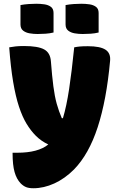

<svg xmlns="http://www.w3.org/2000/svg" viewBox="-20 -802 640 1022"><path d="M108 -557Q182 -557 215 -539Q248 -521 251 -475Q257 -397 264 -343Q271 -289 282 -249.5Q293 -210 309 -173H315Q334 -236 348 -328.5Q362 -421 375 -550Q389 -553 405 -554.5Q421 -556 448 -556Q513 -556 541.5 -537.5Q570 -519 566 -478Q547 -269 500 -125Q453 19 374 100Q325 149 269 174.5Q213 200 158 200Q134 200 119 194Q104 188 90 174Q68 151 57.5 113.5Q47 76 47 15V11H72Q183 11 237 -33Q199 -51 171 -79Q144 -106 121.5 -143Q99 -180 81 -234.5Q63 -289 50 -366Q37 -443 29 -550Q46 -553 63 -555Q80 -557 108 -557ZM89 -775Q110 -779 132.5 -780.5Q155 -782 173 -782Q195 -782 216 -779Q237 -776 251 -765.5Q265 -755 265 -733V-629Q245 -624 222 -622.5Q199 -621 180 -621Q159 -621 138 -624.5Q117 -628 103 -639Q89 -650 89 -672ZM329 -775Q350 -779 372.5 -780.5Q395 -782 413 -782Q435 -782 456 -779Q477 -776 491 -765.5Q505 -755 505 -733V-629Q485 -624 462 -622.5Q439 -621 420 -621Q399 -621 378 -624.5Q357 -628 343 -639Q329 -650 329 -672Z"/></svg>

Font: Recursive Sn Csl St XBk
Style: Regular
Weight: 1000
Version: Version 1.079;hotconv 1.0.112;makeotfexe 2.5.65598; ttfautoh